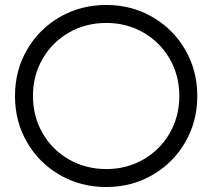

<svg xmlns="http://www.w3.org/2000/svg" viewBox="-20 -740 856 774"><path d="M40.4 -353Q40.4 -456 88.9 -539.5Q137.4 -623 221.4 -671.5Q305.4 -720 408.4 -720Q510.4 -720 594.4 -671.5Q678.4 -623 726.9 -539Q775.4 -455 775.4 -353Q775.4 -251 726.9 -167Q678.4 -83 594.4 -34.5Q510.4 14 408.4 14Q305.4 14 221.4 -34.5Q137.4 -83 88.9 -166.5Q40.4 -250 40.4 -353ZM702.9 -353Q702.9 -435.7 664.1 -502.8Q625.4 -570 558.3 -608.7Q491.2 -647.5 408.3 -647.5Q325.5 -647.5 257.9 -608.7Q190.4 -570 151.7 -502.8Q112.9 -435.7 112.9 -353Q112.9 -270.3 151.7 -203.2Q190.4 -136 257.9 -97.3Q325.5 -58.5 408.3 -58.5Q491.2 -58.5 558.3 -97.3Q625.4 -136 664.1 -203.2Q702.9 -270.3 702.9 -353Z"/></svg>

Font: Lineal Thin
Style: Regular
Weight: 200
Designer: Created by Frank Adebiaye with contributions from Anton Moglia & Ariel Martín Pérez
Created by Frank ADEBIAYE with FontF
Foundry: Velvetyne Type Foundry
Version: Version 2.000;Glyphs 3.2 (3227)